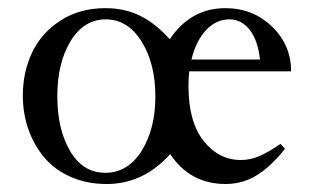

<svg xmlns="http://www.w3.org/2000/svg" viewBox="-20 -445 769 476"><path d="M244.6 11.2Q195.8 11.2 155.8 -6.3Q115.7 -23.9 90.1 -54.2Q64.5 -84.5 50.5 -124Q36.6 -163.6 36.6 -208Q36.6 -266.6 59.8 -315.2Q83 -363.8 130.4 -394.3Q177.7 -424.8 241.7 -424.8Q288.1 -424.8 326.2 -406.5Q364.3 -388.2 400.9 -347.7Q452.6 -424.8 538.6 -424.8Q606.9 -424.8 654.3 -379.2Q701.7 -333.5 701.7 -268.1H449.2Q447.3 -252.4 447.3 -231.4Q447.3 -142.6 484.9 -95.5Q522.5 -48.3 577.1 -48.3Q600.6 -48.3 623.3 -58.1Q646 -67.9 675.3 -88.4L686.5 -76.2Q652.3 -32.7 616.9 -10.7Q581.5 11.2 539.6 11.2Q451.2 11.2 401.9 -63Q335.4 11.2 244.6 11.2ZM548.8 -397Q515.6 -397 490.7 -370.1Q465.8 -343.3 454.6 -297.4H624.5Q619.6 -344.2 599.4 -370.6Q579.1 -397 548.8 -397ZM365.2 -206.1Q365.2 -287.1 331.1 -342Q296.9 -397 242.2 -397Q188 -397 155 -343Q122.1 -289.1 122.1 -206.5Q122.1 -124.5 153.8 -70.6Q185.5 -16.6 241.2 -16.6Q296.9 -16.6 331.1 -71Q365.2 -125.5 365.2 -206.1Z"/></svg>

Font: Elstob 18pt
Style: Regular
Weight: 400
Designer: Peter S. Baker
Version: Version 1.015